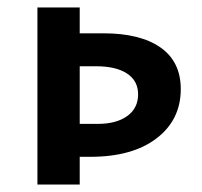

<svg xmlns="http://www.w3.org/2000/svg" viewBox="-20 -493 539 513"><path d="M463 -255Q463 -173 398.5 -123.5Q334 -74 221 -74H193V0H80V-473H193V-404H256Q355 -404 409 -366Q463 -328 463 -255ZM349 -241Q349 -277 319.5 -296.5Q290 -316 236 -316H193V-162H241Q291 -162 320 -183Q349 -204 349 -241Z"/></svg>

Font: Ysabeau SC
Style: Bold
Weight: 700
Designer: Christian Thalmann (Catharsis Fonts)
Version: Version 0.003